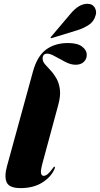

<svg xmlns="http://www.w3.org/2000/svg" viewBox="-20 -956 514 986"><path d="M329 -735Q377 -735 401.2 -717Q425.5 -699 425.5 -674Q425.5 -652.5 410.2 -638Q395 -623.5 368.5 -623.5Q343.5 -623.5 315.8 -637.8Q288 -652 263.2 -666.2Q238.5 -680.5 222.5 -680.5Q199 -680.5 199 -655Q199 -640 211 -626Q223 -612 239.2 -595Q255.5 -578 269.2 -554.2Q283 -530.5 287.5 -497.2Q292 -464 279 -416.5L199 -121Q188 -80 190.8 -66.5Q193.5 -53 204 -53Q214 -53 224.5 -61.5Q235 -70 250.5 -91Q255 -97 256.2 -98.5Q257.5 -100 259.5 -100Q265.5 -100 258.5 -85Q240.5 -45.5 195.8 -17.8Q151 10 85.5 10Q28 10 14.5 -19.2Q1 -48.5 16 -103L149.5 -589.5Q171.5 -668.5 217 -701.8Q262.5 -735 329 -735ZM342 -885Q385 -936.5 428.5 -936.5Q455 -936.5 466 -917.8Q477 -899 472 -880.5Q463 -845.5 435.2 -827.8Q407.5 -810 378 -801L246 -760.5Q241 -759 240 -761.5Q239 -764 242.5 -767.5Z"/></svg>

Font: Fraunces 144pt Black
Style: Italic
Weight: 900
Italic angle: -16°
Version: Version 1.000;[0bf87f6ff]